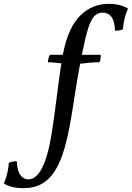

<svg xmlns="http://www.w3.org/2000/svg" viewBox="-195 -734 688 1002"><path d="M372 -714Q406 -714 433 -706.5Q460 -699 473 -689Q466 -674 460.5 -656Q455 -638 451.5 -619.5Q448 -601 447 -582Q442 -579 435 -577Q428 -575 420.5 -574.5Q413 -574 405 -574Q404 -609 395.5 -629.5Q387 -650 373 -659Q359 -668 340 -668Q316 -668 298 -650.5Q280 -633 265 -585.5Q250 -538 232 -448Q210 -335 197 -248.5Q184 -162 176 -118Q161 -27 141 42Q121 111 92.5 156.5Q64 202 23.5 225Q-17 248 -73 248Q-108 248 -135 240.5Q-162 233 -175 223Q-168 208 -162.5 190Q-157 172 -153.5 153Q-150 134 -149 116Q-143 113 -136.5 111Q-130 109 -122.5 108Q-115 107 -107 108Q-106 140 -98 161Q-90 182 -76.5 192Q-63 202 -47 202Q-19 202 4.5 174Q28 146 46.5 88Q65 30 78 -59Q82 -85 87.5 -125Q93 -165 99 -211.5Q105 -258 111 -304Q117 -350 123 -389.5Q129 -429 134 -454Q148 -525 171 -574.5Q194 -624 225.5 -654.5Q257 -685 294 -699.5Q331 -714 372 -714ZM146 -448 138 -402Q119 -404 97 -406.5Q75 -409 55 -409Q55 -420 58 -430.5Q61 -441 66 -448ZM331 -448Q331 -438 329.5 -427.5Q328 -417 324 -409Q295 -409 267.5 -406.5Q240 -404 220 -401L228 -448Z"/></svg>

Font: Vollkorn
Style: Regular
Weight: 400
Designer: Friedrich Althausen
Foundry: Friedrich Althausen
Version: Version 5.001